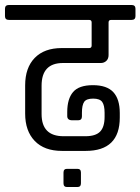

<svg xmlns="http://www.w3.org/2000/svg" viewBox="-39 -643 564 771"><path d="M305 -37H210Q139 -37 100.5 -77Q62 -117 62 -187V-300Q62 -371 100.5 -410.5Q139 -450 209 -450H319Q329 -450 329 -460V-553Q329 -563 319 -563H-3Q-19 -563 -19 -578V-608Q-19 -623 -3 -623H489Q505 -623 505 -608V-578Q505 -563 489 -563H407Q397 -563 397 -553V-422Q397 -407 388 -398.5Q379 -390 366 -390H214Q128 -390 128 -299V-185Q128 -96 216 -96H304Q345 -96 363 -114.5Q381 -133 381 -174V-190Q381 -220 371.5 -233.5Q362 -247 335 -247Q308 -247 299 -234Q290 -221 290 -190V-176Q290 -160 275 -160H251Q231 -160 231 -177V-193Q231 -246 254.5 -273.5Q278 -301 334 -301Q390 -301 416 -273Q442 -245 442 -189V-171Q442 -37 305 -37ZM286 50V93Q286 108 272 108H230Q216 108 216 93V50Q216 35 230 35H272Q286 35 286 50Z"/></svg>

Font: Rajdhani Medium
Style: Regular
Weight: 500
Designer: Satya Rajpurohit, Jyotish Sonowal
Foundry: Indian Type Foundry
Version: Version 1.201 February 1, 2022